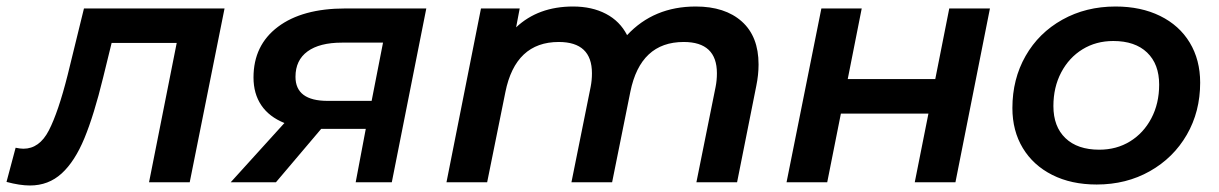

<svg xmlns="http://www.w3.org/2000/svg" viewBox="-68 -560 3746 590"><path d="M622 -534 515 0H390L475 -428H275L249 -322Q221 -207 191.5 -135.5Q162 -64 121.5 -27Q81 10 24 10Q-7 10 -48 -1L-20 -106Q-6 -103 4 -103Q53 -103 82 -159Q111 -215 140 -330L190 -534Z M1242 -534 1136 0H1025L1056 -164H919L780 0H641L806 -182Q759 -201 735 -236.5Q711 -272 711 -322Q711 -421 786 -477.5Q861 -534 993 -534ZM840 -324Q840 -250 939 -250H1074L1109 -429H983Q914 -429 877 -402Q840 -375 840 -324Z M2263 -362Q2263 -330 2256 -296L2197 0H2072L2131 -293Q2135 -313 2135 -335Q2135 -431 2033 -431Q1900 -431 1869 -278L1813 0H1688L1747 -293Q1751 -313 1751 -335Q1751 -431 1649 -431Q1516 -431 1485 -277L1429 0H1304L1410 -534H1529L1518 -476Q1586 -540 1693 -540Q1751 -540 1794 -517.5Q1837 -495 1859 -452Q1941 -540 2070 -540Q2160 -540 2211.5 -494Q2263 -448 2263 -362Z M2456 -534H2580L2537 -317H2806L2849 -534H2974L2868 0H2743L2785 -211H2516L2474 0H2349Z M3043 -228Q3043 -317 3083.5 -388Q3124 -459 3196.5 -499.5Q3269 -540 3360 -540Q3438 -540 3497 -511Q3556 -482 3588 -429Q3620 -376 3620 -306Q3620 -217 3579 -146Q3538 -75 3465.5 -34Q3393 7 3302 7Q3224 7 3165.5 -22.5Q3107 -52 3075 -105Q3043 -158 3043 -228ZM3494 -300Q3494 -363 3457 -398.5Q3420 -434 3353 -434Q3300 -434 3258.5 -408.5Q3217 -383 3193 -337.5Q3169 -292 3169 -234Q3169 -171 3206 -135.5Q3243 -100 3310 -100Q3363 -100 3404.5 -125.5Q3446 -151 3470 -196.5Q3494 -242 3494 -300Z"/></svg>

Font: Montserrat Alternates SemiBold
Style: Italic
Weight: 600
Italic angle: -11.3°
Designer: Julieta Ulanovsky
Foundry: Julieta Ulanovsky
Version: Version 7.200